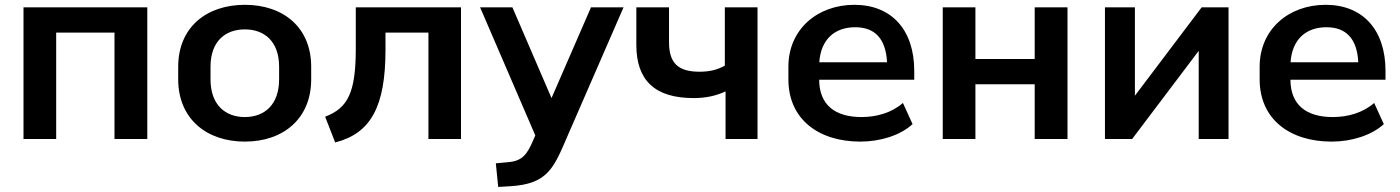

<svg xmlns="http://www.w3.org/2000/svg" viewBox="-20 -569 5732 786"><path d="M210 0V-435.5H448.7V0H583V-539.1H76.2V0Z M982.4 10.7C1140.6 10.7 1253.9 -84 1253.9 -244.1V-295.9C1253.9 -456.1 1140.6 -549.3 982.4 -549.3C824.2 -549.3 709.5 -456.1 709.5 -295.9V-244.1C709.5 -84 824.2 10.7 982.4 10.7ZM982.4 -89.8C902.8 -89.8 841.8 -139.2 841.8 -244.1V-295.9C841.8 -400.4 902.8 -448.7 982.4 -448.7C1062 -448.7 1122.6 -399.9 1122.6 -295.9V-244.1C1122.6 -139.6 1062 -89.8 982.4 -89.8Z M1352.1 14.2C1497.6 -22.9 1558.1 -131.8 1558.1 -365.2V-435.5H1733.9V0H1867.2V-539.1H1436.5V-371.1C1436.5 -191.4 1405.3 -127 1311 -91.3Z M2163.1 4.4C2138.7 61.5 2119.1 89.8 2062 94.7L2009.8 99.6L2019.5 196.3L2068.4 193.4C2222.7 184.1 2246.6 119.6 2303.7 -13.2L2532.7 -539.1H2399.4L2237.8 -167.5L2077.6 -539.1H1945.3L2171.4 -14.6Z M3081.1 0V-539.1H2947.3V-300.3C2917 -283.2 2883.8 -275.4 2844.2 -275.4C2756.3 -275.4 2718.8 -310.1 2718.8 -396.5V-539.1H2585V-385.3C2585 -238.8 2662.1 -167.5 2819.8 -167.5C2868.2 -167.5 2910.6 -176.3 2950.2 -194.8V0Z M3502.4 10.7C3583.5 10.7 3666.5 -15.1 3715.8 -61L3676.3 -147.5C3629.9 -106.9 3567.9 -89.8 3506.8 -89.8C3399.9 -89.8 3334 -138.2 3333.5 -242.7H3722.7V-278.8C3722.7 -446.3 3630.4 -549.3 3477.5 -549.3C3326.2 -549.3 3207.5 -448.7 3207.5 -295.9V-244.1C3207.5 -81.5 3330.1 10.7 3502.4 10.7ZM3481 -457.5C3561 -457.5 3606.4 -411.1 3611.3 -314H3334C3340.3 -408.2 3397.5 -457.5 3481 -457.5Z M3973.1 0V-224.1H4215.8V0H4350.1V-539.1H4215.8V-327.6H3973.1V-539.1H3839.4V0Z M4614.7 0 4887.2 -360.8V0H5009.3V-539.1H4899.4L4626 -177.2V-539.1H4503.4V0Z M5431.6 10.7C5512.7 10.7 5595.7 -15.1 5645 -61L5605.5 -147.5C5559.1 -106.9 5497.1 -89.8 5436 -89.8C5329.1 -89.8 5263.2 -138.2 5262.7 -242.7H5651.9V-278.8C5651.9 -446.3 5559.6 -549.3 5406.7 -549.3C5255.4 -549.3 5136.7 -448.7 5136.7 -295.9V-244.1C5136.7 -81.5 5259.3 10.7 5431.6 10.7ZM5410.2 -457.5C5490.2 -457.5 5535.6 -411.1 5540.5 -314H5263.2C5269.5 -408.2 5326.7 -457.5 5410.2 -457.5Z"/></svg>

Font: Winston SemiBold
Style: Regular
Weight: 600
Designer: Vernon Adams, Kim Jin-seong, David Berlow, Cristiano Sobral
Foundry: The Winston Project Authors
Version: Version 3.004